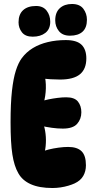

<svg xmlns="http://www.w3.org/2000/svg" viewBox="-20 -937 465 963"><path d="M310 -736Q365 -736 389 -712.5Q413 -689 413 -644Q413 -591 381 -564.5Q349 -538 281 -538Q260 -538 234.5 -539.5Q209 -541 182 -545L202 -566Q211 -533 210 -494Q209 -455 199 -421L186 -428Q201 -434 223 -438.5Q245 -443 268.5 -446Q292 -449 312 -449Q354 -449 371 -427.5Q388 -406 388 -374Q388 -340 367 -316Q346 -292 295 -292Q269 -292 240 -296Q211 -300 181 -307L196 -319Q205 -296 208.5 -265.5Q212 -235 209 -204.5Q206 -174 196 -150L181 -172Q199 -181 223.5 -187Q248 -193 274 -196.5Q300 -200 322 -200Q367 -200 389 -178.5Q411 -157 411 -108Q411 -78 397.5 -54.5Q384 -31 354 -17Q341 -11 322.5 -5.5Q304 0 283.5 3Q263 6 243 6Q177 6 134.5 -13Q92 -32 72 -68Q51 -104 42 -162.5Q33 -221 33 -323Q33 -419 40 -481.5Q47 -544 59.5 -583Q72 -622 89 -645Q112 -676 145 -696Q178 -716 220 -726Q262 -736 310 -736ZM144 -753Q107 -753 90 -775Q73 -797 73 -825Q73 -865 96 -886Q119 -907 161 -907Q196 -907 214 -883.5Q232 -860 232 -828Q232 -791 207.5 -772Q183 -753 144 -753ZM341 -917Q380 -917 398 -893Q416 -869 416 -838Q416 -798 394 -778Q372 -758 331 -758Q294 -758 275.5 -781Q257 -804 257 -835Q257 -875 280 -896Q303 -917 341 -917Z"/></svg>

Font: DynaPuff Condensed SemiBold
Style: Regular
Weight: 600
Width: 3
Designer: Toshi Omagari, Jennifer Daniel
Foundry: Google Fonts
Version: Version 2.000